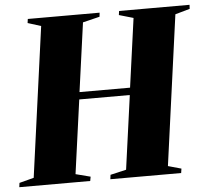

<svg xmlns="http://www.w3.org/2000/svg" viewBox="-67 -799 931 855"><g transform="rotate(-5 398.0 -371.5)"><path d="M-15 0 -12.5 -19 52.5 -36 144.5 -706.5 85.5 -725 88 -743H409L407 -725L331.5 -706.5L289 -398.5H515L557.5 -706.5L493.5 -725L496 -743H811L810 -725L744.5 -706.5L652.5 -36L711.5 -19.5L708.5 0H392L394.5 -19.5L465.5 -36L511 -366H285L239.5 -36L305.5 -19L302 0Z"/></g></svg>

Font: Merriweather 144pt Black
Style: Italic
Weight: 900
Italic angle: -7.8°
Version: Version 2.101